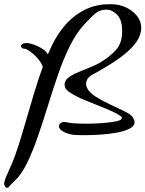

<svg xmlns="http://www.w3.org/2000/svg" viewBox="-83 -606 696 919"><path d="M-48 293Q-54 293 -59 287Q-61 283 -63 277Q-64 265 -55 243Q-46 221 -29 184Q-12 146 5.5 90.5Q23 35 41.5 -29Q60 -93 80 -159.5Q100 -226 122 -287Q110 -316 84.5 -340Q59 -364 40 -372Q19 -372 17 -385Q17 -390 23.5 -395Q30 -400 43 -400Q57 -400 77.5 -393Q98 -386 117.5 -374Q137 -362 146 -346Q152 -360 158 -372Q164 -384 169 -396Q212 -478 266.5 -522.5Q321 -567 383 -580Q400 -584 416.5 -585Q433 -586 449 -586Q487 -586 520 -570.5Q553 -555 573 -529.5Q593 -504 593 -473Q593 -439 571 -407Q549 -375 512.5 -346Q476 -317 434 -291.5Q392 -266 351 -244Q329 -227 329 -205Q329 -191 339.5 -175.5Q350 -160 374 -144Q406 -124 442 -107Q478 -90 507.5 -76Q537 -62 548 -50Q561 -34 561 -20Q560 -1 535 11Q510 23 473 29.5Q436 36 395.5 38.5Q355 41 323 41Q301 41 286 40.5Q271 40 266 39Q229 32 214 20.5Q199 9 199 -1Q199 -10 206.5 -16Q214 -22 224 -22Q226 -22 229 -22Q232 -22 235 -21Q248 -17 275 -15.5Q302 -14 333 -14Q372 -14 410 -17Q448 -20 474 -25.5Q500 -31 500 -41Q500 -48 493 -51Q482 -60 454.5 -72.5Q427 -85 394.5 -98Q362 -111 336 -121.5Q310 -132 301 -136Q271 -150 248.5 -165.5Q226 -181 226 -200Q226 -219 241.5 -232Q257 -245 281.5 -256Q306 -267 334.5 -278Q363 -289 390 -303Q446 -335 476 -372Q506 -409 501 -474Q498 -517 474.5 -538.5Q451 -560 428 -560Q397 -560 376.5 -544Q356 -528 321 -490Q282 -448 251 -385Q220 -322 194.5 -248Q169 -174 145.5 -97.5Q122 -21 97.5 49.5Q73 120 46 175.5Q19 231 -15 262Q-23 269 -29.5 276Q-36 283 -42 290Q-45 293 -48 293Z"/></svg>

Font: Grechen Fuemen
Style: Regular
Weight: 400
Designer: Robert E. Leuschke
Foundry: Robert E. Leuschke
Version: Version 1.010; ttfautohint (v1.8.3)